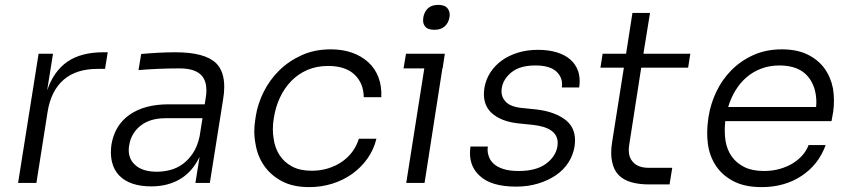

<svg xmlns="http://www.w3.org/2000/svg" viewBox="-20 -749 3474 786"><path d="M54 0 138 -529H197L173 -379Q200 -458 256 -496.5Q312 -535 403 -535H421L410 -467H379Q292 -467 240.5 -422.5Q189 -378 175 -292L129 0Z M599 14Q556 14 523 3Q490 -8 468.5 -30Q447 -52 439 -84Q434 -103 434 -125Q434 -140 436 -156Q449 -236 510 -279Q571 -322 671 -322H818L822 -347Q825 -364 825 -379Q825 -416 807 -438Q781 -469 715 -469Q670 -469 624.5 -467Q579 -465 547 -462L558 -528Q590 -531 627 -533Q664 -535 698 -535Q819 -535 865 -490Q898 -457 898 -393Q898 -369 893 -340L839 0H780L797 -107Q768 -46 717.5 -16Q667 14 599 14ZM622 -46Q649 -46 676.5 -53Q704 -60 727.5 -77Q751 -94 769.5 -121.5Q788 -149 797 -190L809 -265H657Q594 -265 555.5 -234.5Q517 -204 509 -155Q507 -145 507 -135Q507 -98 532 -75Q562 -46 622 -46Z M1246 17Q1179 17 1133.5 -7.5Q1088 -32 1061 -71Q1034 -110 1026 -160Q1021 -186 1021 -212Q1021 -235 1025 -259L1027 -273Q1035 -324 1059.5 -373Q1084 -422 1123 -460.5Q1162 -499 1215 -523Q1268 -547 1334 -547Q1383 -547 1422 -533Q1461 -519 1488.5 -493.5Q1516 -468 1529.5 -432Q1543 -396 1541 -351H1469Q1469 -407 1432 -443Q1395 -479 1323 -479Q1276 -479 1238 -462.5Q1200 -446 1172 -417Q1144 -388 1126 -349.5Q1108 -311 1101 -266Q1097 -242 1097 -220Q1097 -201 1100 -183Q1105 -144 1124 -114.5Q1143 -85 1175.5 -67.5Q1208 -50 1256 -50Q1292 -50 1324 -60Q1356 -70 1381.5 -88Q1407 -106 1424 -130Q1441 -154 1449 -181H1521Q1510 -136 1484 -99.5Q1458 -63 1421.5 -37Q1385 -11 1340 3Q1295 17 1246 17Z M1643 0 1717 -469H1632L1642 -529H1801L1792 -469H1791L1718 0ZM1758 -627Q1731 -627 1720 -641Q1712 -651 1712 -666Q1712 -672 1713 -678Q1717 -701 1732 -715Q1747 -729 1774 -729Q1801 -729 1812 -715Q1821 -704 1821 -687Q1821 -683 1820 -678Q1816 -655 1800.5 -641Q1785 -627 1758 -627Z M2093 15Q1990 15 1943 -30Q1904 -66 1904 -122Q1904 -135 1906 -149H1977Q1976 -143 1976 -136Q1976 -124 1980 -112Q1985 -94 1999.5 -80Q2014 -66 2039.5 -57.5Q2065 -49 2103 -49Q2175 -49 2215 -78.5Q2255 -108 2262 -150Q2263 -157 2263 -164Q2263 -227 2160 -238L2101 -244Q2029 -252 1991 -288Q1961 -317 1961 -363Q1961 -375 1963 -389Q1969 -424 1987.5 -452.5Q2006 -481 2034.5 -501.5Q2063 -522 2100.5 -533.5Q2138 -545 2182 -545Q2225 -545 2258.5 -535Q2292 -525 2314.5 -505.5Q2337 -486 2347 -457Q2353 -438 2353 -416Q2353 -404 2351 -391H2280Q2281 -397 2281 -403Q2281 -433 2259 -455Q2232 -481 2172 -481Q2109 -481 2074.5 -453.5Q2040 -426 2034 -388Q2033 -381 2033 -375Q2033 -351 2049 -334Q2068 -312 2116 -307L2175 -301Q2254 -292 2299 -255Q2334 -225 2334 -175Q2334 -163 2332 -149Q2326 -113 2306.5 -83Q2287 -53 2255.5 -31.5Q2224 -10 2182.5 2.5Q2141 15 2093 15Z M2605 -472 2556 -157Q2554 -145 2554 -134Q2554 -105 2570 -87Q2591 -62 2636 -62H2732L2721 6H2637Q2596 6 2564.5 -3Q2533 -12 2513 -32Q2493 -52 2486 -86Q2482 -103 2482 -123Q2482 -144 2486 -168L2534 -472H2438L2447 -529H2543L2569 -696H2641L2614 -529H2806L2797 -472Z M3098 17Q3029 17 2983 -7Q2937 -31 2911 -70Q2885 -109 2878 -159Q2875 -182 2875 -205Q2875 -232 2879 -259L2881 -273Q2889 -324 2912.5 -373.5Q2936 -423 2974 -461.5Q3012 -500 3064 -523.5Q3116 -547 3181 -547Q3243 -547 3286.5 -525.5Q3330 -504 3355.5 -468.5Q3381 -433 3390 -387Q3394 -362 3394 -337Q3394 -315 3391 -292L3384 -253H2949Q2947 -233 2947 -215Q2947 -193 2950 -173Q2956 -136 2975.5 -108.5Q2995 -81 3027.5 -65Q3060 -49 3108 -49Q3142 -49 3172 -57.5Q3202 -66 3225.5 -80.5Q3249 -95 3265.5 -114Q3282 -133 3290 -155H3360Q3331 -75 3261.5 -29Q3192 17 3098 17ZM3171 -481Q3130 -481 3096 -468Q3062 -455 3036 -432.5Q3010 -410 2991 -379Q2972 -348 2961 -311H3321Q3322 -320 3322 -329Q3322 -393 3289 -434Q3251 -481 3171 -481Z"/></svg>

Font: Sora Light
Style: Italic
Weight: 300
Designer: Jonathan Barnbrook, Juli√°n Moncada
Version: Version 1.000